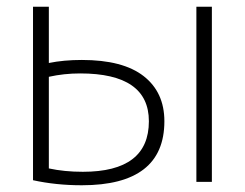

<svg xmlns="http://www.w3.org/2000/svg" viewBox="-20 -540 727 570"><path d="M563 0V-520H609V0ZM78 -520H125V-353Q169 -362 223 -362Q345 -362 406.5 -314Q468 -266 468 -180Q468 10 223 10Q146 10 78 -5ZM125 -312V-40Q171 -30 226 -30Q422 -30 422 -180Q422 -322 218 -322Q170 -322 125 -312Z"/></svg>

Font: Mplus 1p Light
Style: Regular
Weight: 300
Version: Version 1.061